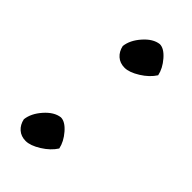

<svg xmlns="http://www.w3.org/2000/svg" viewBox="-165 -528 571 571"><g transform="rotate(45 120.5 -243.0)"><path d="M72 -404Q75 -431 98 -457Q121 -483 146 -486Q164 -486 183.5 -463.5Q203 -441 208 -417Q194 -395 167.5 -378.5Q141 -362 121.5 -362Q102 -362 89 -373.5Q76 -385 72 -404ZM18 -42Q21 -69 44 -95Q67 -121 92 -124Q110 -124 129.5 -101.5Q149 -79 154 -55Q140 -33 113.5 -16.5Q87 0 67.5 0Q48 0 35 -11.5Q22 -23 18 -42Z"/></g></svg>

Font: Tillana
Style: Regular
Weight: 400
Designer: Lipi Raval (Devanagari, Latin), Jonny Pinhorn (Latin)
Foundry: Indian Type Foundry
Version: Version 2.003;PS 1.0;hotconv 1.0.79;makeotf.lib2.5.61930; tt